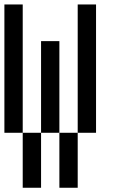

<svg xmlns="http://www.w3.org/2000/svg" viewBox="-20 -937 540 873"><path d="M83.3 -916.7V-333.3H0V-916.7ZM83.3 -83.3V-333.3H166.7V-83.3ZM166.7 -333.3V-750H250V-333.3ZM250 -83.3V-333.3H333.3V-83.3ZM416.7 -916.7V-333.3H333.3V-916.7Z"/></svg>

Font: Galmuri11 Condensed
Style: Regular
Weight: 400
Width: 3
Designer: Lee Minseo (quiple)
Version: Version 2.399;hotconv 1.1.1;makeotfexe 2.6.0 DEVELOPMENT